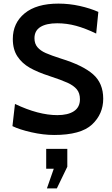

<svg xmlns="http://www.w3.org/2000/svg" viewBox="-20 -734 621 1064"><path d="M49 -35 63 -158Q193 -96 298 -96Q357 -96 390 -118Q423 -140 423 -184Q423 -218 405.5 -239Q388 -260 354 -275.5Q320 -291 253 -313Q188 -334 145 -358.5Q102 -383 76.5 -421.5Q51 -460 51 -518Q51 -606 116.5 -660Q182 -714 304 -714Q364 -714 422 -701Q480 -688 525 -668L513 -548Q453 -577 401.5 -591Q350 -605 297 -605Q237 -605 204 -584.5Q171 -564 171 -522Q171 -492 187.5 -472.5Q204 -453 233.5 -440Q263 -427 319 -409Q439 -372 495.5 -322.5Q552 -273 552 -187Q552 -102 490 -44Q428 14 280 14Q220 14 154 -1Q88 -16 49 -35ZM240 310 278 201H236V91H353V190L295 310Z"/></svg>

Font: Cabin SemiBold
Style: Regular
Weight: 600
Designer: Pablo Impallari
Foundry: Pablo Impallari. http://www.impallari.com Igino Marini. http://www.ikern.com
Version: Version 2.001